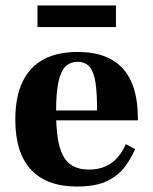

<svg xmlns="http://www.w3.org/2000/svg" viewBox="-20 -671 560 702"><path d="M261 11Q151 11 93.5 -50.5Q36 -112 36 -234Q36 -317 62.5 -372Q89 -427 139.5 -454Q190 -481 264 -481Q322 -481 364 -464.5Q406 -448 432.5 -416.5Q459 -385 471.5 -341Q484 -297 484 -240V-231H121V-267H335Q335 -328 329.5 -367Q324 -406 308.5 -425.5Q293 -445 263 -445Q238 -445 220.5 -429Q203 -413 194 -373Q185 -333 185 -262Q185 -207 191 -167.5Q197 -128 210.5 -102Q224 -76 247.5 -63.5Q271 -51 305 -51Q340 -51 365.5 -62.5Q391 -74 409.5 -95Q428 -116 440 -144L474 -126Q461 -95 438 -63Q415 -31 373.5 -10Q332 11 261 11ZM117 -572V-651H404V-572Z"/></svg>

Font: Frank Ruhl Libre
Style: Bold
Weight: 700
Designer: Yanek Iontef
Foundry: Fontef
Version: Version 6.004